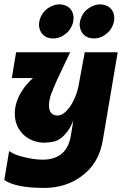

<svg xmlns="http://www.w3.org/2000/svg" viewBox="-28 -654 568 894"><path d="M177 221Q45 221 -8 184L14.5 49.5Q40 66.5 72 74.5Q128 89.5 169.5 89.5Q286.5 89.5 303 -29L313.5 -93.5Q301.5 -62.5 286.5 -42.5Q256 -1.5 221 5.5Q205 9.5 177.5 10.5Q159 10.5 141 5.5Q90 -8 63 -49Q40.5 -82 41 -127Q41 -163 57 -198.5Q78.5 -248 125.5 -290.5H27L47 -410.5H298.5L240 -287Q222.5 -248.5 210.5 -217Q200 -188 200 -162.5Q201 -116 240 -116Q271 -116 303 -165Q332 -212 341.5 -275L366.5 -410.5H520L451 -3Q433.5 108 349.5 168Q277 221 177 221ZM219 -475Q190 -475 172.5 -492Q155 -509 153.5 -537Q153.5 -556 161.2 -574Q169 -592 182 -604.8Q195 -617.5 212.8 -625.5Q230.5 -633.5 248 -633.5Q281.5 -633.5 301 -611Q314.5 -593.5 314.5 -571Q314.5 -545.5 301.5 -524Q293.5 -509 280 -498.5Q252.5 -475 219 -475ZM409 -475Q380 -475 362.5 -492Q345 -509 343 -537Q343 -556 350.8 -574Q358.5 -592 371.8 -604.8Q385 -617.5 402.5 -625.5Q420 -633.5 437.5 -633.5Q471 -633.5 490.5 -611Q504 -593.5 504 -571Q504 -545.5 491 -524Q483 -509 469.5 -498.5Q442.5 -475 409 -475Z"/></svg>

Font: Lucymar Sans ExtraBold
Style: Italic
Weight: 800
Italic angle: -10°
Foundry: The League of Moveable Type (original font) / Main changes by Cristiano Sobral with portions from Mirco Monsees
Version: Version 2.00;August 30, 2020;FontCreator 13.0.0.2681 64-bit